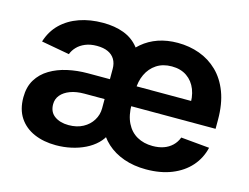

<svg xmlns="http://www.w3.org/2000/svg" viewBox="-82 -686 1076 829"><g transform="rotate(15 456.0 -271.5)"><path d="M223.6 10.7Q168.9 10.7 126.2 -7.8Q83.5 -26.4 59.3 -62.7Q35.2 -99.1 35.2 -152.8Q35.2 -199.7 55.2 -232.4Q75.2 -265.1 109.6 -285.6Q144 -306.2 187.3 -315.7Q230.5 -325.2 276.9 -325.2H774.9L738.8 -298.3Q742.2 -342.3 729 -376Q715.8 -409.7 688.2 -428.7Q660.6 -447.8 620.6 -447.8Q580.6 -447.8 552.5 -429.2Q524.4 -410.6 509.5 -378.9Q494.6 -347.2 494.6 -308.1V-245.6Q494.6 -195.3 511.5 -161.6Q528.3 -127.9 558.3 -111.1Q588.4 -94.2 627.9 -94.2Q655.3 -94.2 677 -101.8Q698.7 -109.4 714.6 -124.5Q730.5 -139.6 738.8 -161.6L866.2 -149.9Q855 -101.6 823 -65.4Q791 -29.3 741.2 -9.3Q691.4 10.7 626.5 10.7Q571.8 10.7 527.1 -5.1Q482.4 -21 450.7 -49.8Q418.9 -78.6 402.3 -117.7L410.6 -438Q431.6 -473.6 462.2 -499.5Q492.7 -525.4 532.2 -539.1Q571.8 -552.7 619.6 -552.7Q671.4 -552.7 717 -536.1Q762.7 -519.5 797.6 -485.6Q832.5 -451.7 852.3 -399.7Q872.1 -347.7 872.1 -276.4V-236.3H286.1Q249.5 -236.3 222.9 -226.3Q196.3 -216.3 181.6 -198.7Q167 -181.2 167 -157.7Q167 -122.6 191.7 -105Q216.3 -87.4 254.4 -87.4Q291.5 -87.4 318.6 -102.1Q345.7 -116.7 360.8 -141.4Q376 -166 376 -195.3V-371.1Q376 -396 365.5 -413.6Q355 -431.2 335 -440.4Q314.9 -449.7 285.2 -449.7Q255.4 -449.7 233.4 -440.4Q211.4 -431.2 197.3 -416.3Q183.1 -401.4 176.8 -383.8L50.8 -406.7Q65.9 -455.1 99.1 -487.3Q132.3 -519.5 179.9 -536.1Q227.5 -552.7 285.2 -552.7Q337.9 -552.7 378.4 -537.4Q418.9 -522 445.1 -489.5Q471.2 -457 479.5 -405.3L470.2 -96.7H433.6Q423.3 -71.8 402.6 -51.8Q381.8 -31.7 353.5 -17.8Q325.2 -3.9 292 3.4Q258.8 10.7 223.6 10.7Z"/></g></svg>

Font: Inter
Style: 650
Weight: 650
Designer: Rasmus Andersson
Foundry: rsms
Version: Version 4.001;git-66647c0bb